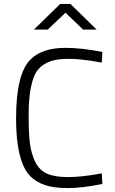

<svg xmlns="http://www.w3.org/2000/svg" viewBox="-20 -949 584 979"><path d="M502 -11Q399 10 326 10Q253 10 208.5 -5.5Q164 -21 136 -49Q108 -77 92 -122Q62 -204 62 -345Q62 -571 134 -644Q193 -705 314 -705Q397 -705 502 -684L499 -630Q395 -649 332 -649Q269 -649 234.5 -635.5Q200 -622 178.5 -599.5Q157 -577 146 -537Q126 -469 126 -367Q126 -265 133 -214.5Q140 -164 160 -123Q180 -82 219 -64Q258 -46 327 -46Q396 -46 499 -65ZM153 -798 287 -929H339L473 -798H404L314 -884L223 -798Z"/></svg>

Font: Titillium Web
Style: Light
Weight: 300
Version: Version 1.001;PS 57.000;hotconv 1.0.70;makeotf.lib2.5.55311